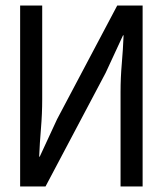

<svg xmlns="http://www.w3.org/2000/svg" viewBox="-20 -676 590 696"><path d="M145 0 363 -412 426 -548H428Q426 -497 421.5 -445.5Q417 -394 417 -343V0H497V-656H405L187 -244L124 -108H122Q124 -157 128.5 -210.5Q133 -264 133 -316V-656H53V0Z"/></svg>

Font: Codetta
Style: Regular
Weight: 400
Italic angle: -11°
Designer: Ulrich Proeller
Foundry: PROSA GmbH
Version: Version 2.00;September 29, 2018;FontCreator 11.5.0.2427 64-b